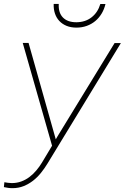

<svg xmlns="http://www.w3.org/2000/svg" viewBox="-36 -748 643 981"><path d="M249 -36.1 257.8 -51.3 549.3 -527.8H581.5L206.5 87.9Q191.4 112.8 173.1 135.5Q154.8 158.2 132.8 175.3Q110.8 192.4 84.7 202.9Q58.6 213.4 27.3 213.4Q16.1 213.4 5.6 211.9Q-4.9 210.4 -16.1 208L-13.7 183.1Q-4.4 184.6 4.9 186Q14.2 187.5 23.9 187.5Q49.8 187.5 72.5 179.2Q95.2 170.9 114.3 156.5Q133.3 142.1 149.4 123Q165.5 104 178.2 83L230 -3.4L80.1 -528.8H109.9ZM502.9 -727.5Q496.6 -700.7 483.2 -678.5Q469.7 -656.2 450.7 -640.4Q431.6 -624.5 407.2 -615.7Q382.8 -606.9 354.5 -606.9Q326.7 -606.9 304.7 -615.7Q282.7 -624.5 267.6 -640.4Q252.4 -656.2 244.9 -678.5Q237.3 -700.7 238.3 -728H264.2Q261.7 -683.1 285.4 -658.7Q309.1 -634.3 354.5 -634.3Q400.4 -634.8 432.1 -659.7Q463.9 -684.6 476.6 -727.5Z"/></svg>

Font: Roboto Mono Thin
Style: Italic
Weight: 250
Designer: Google
Version: Version 2.000985; 2015; ttfautohint (v1.3)